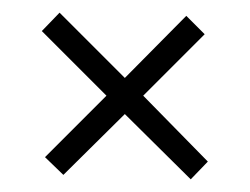

<svg xmlns="http://www.w3.org/2000/svg" viewBox="-20 -414 394 303"><path d="M281 -131 177 -234 80 -138 51 -166 148 -263 46 -365 74 -394 177 -291 274 -389 303 -360 206 -263 308 -159Z"/></svg>

Font: Alumni Sans Light
Style: Regular
Weight: 300
Version: Version 1.018